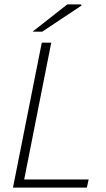

<svg xmlns="http://www.w3.org/2000/svg" viewBox="-20 -853 480 873"><path d="M39 0 170 -659H213L90 -37H383L375 0ZM128 -709 286 -833H348L351 -828L172 -709Z"/></svg>

Font: Source Sans 3 ExtraLight Light
Style: Italic
Weight: 300
Italic angle: -11°
Version: Version 3.052;hotconv 1.1.0;makeotfexe 2.6.0